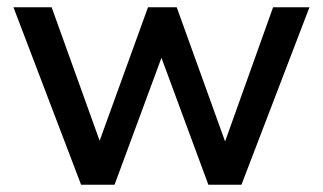

<svg xmlns="http://www.w3.org/2000/svg" viewBox="-20 -508 888 528"><path d="M731 -488H831L644 0H553L424 -349L295 0H203L17 -488H122L254 -121L387 -488H466L599 -119Z"/></svg>

Font: wassup Sans
Style: Medium
Weight: 600
Version: Version 2.001